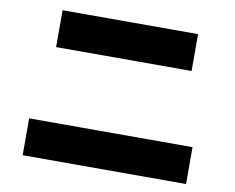

<svg xmlns="http://www.w3.org/2000/svg" viewBox="-80 -834 1160 949"><g transform="rotate(10 500.0 -360.0)"><path d="M160 -545V-730H840V-545ZM90 10V-175H910V10Z"/></g></svg>

Font: M PLUS 1p Black
Style: Regular
Weight: 900
Version: Version 1.061